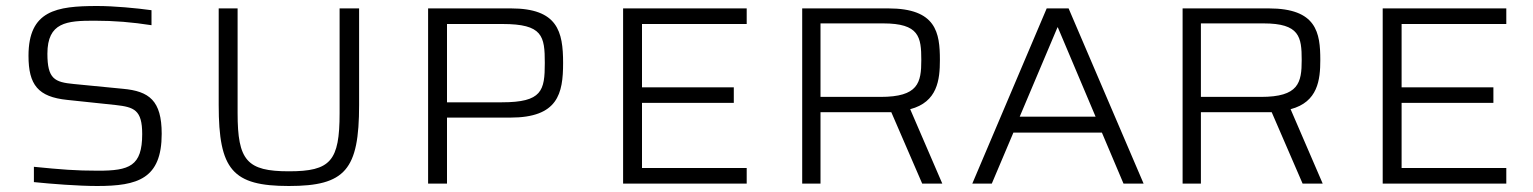

<svg xmlns="http://www.w3.org/2000/svg" viewBox="-20 -612 5111 640"><path d="M304 8C439 8 519 -16 519 -166C519 -277 477 -308 390 -316L226 -332C162 -338 138 -349 138 -433C138 -538 203 -543 294 -543C363 -543 420 -538 485 -528V-578C434 -585 360 -592 304 -592C168 -592 75 -577 75 -426C75 -329 107 -289 204 -279L365 -262C427 -255 454 -246 454 -165C454 -58 411 -43 307 -43C231 -43 184 -47 93 -56V-5C151 1 241 8 304 8Z M943 8C1131 8 1177 -46 1177 -262V-584H1112V-235C1112 -75 1082 -41 943 -41C803 -41 772 -77 772 -235V-584H709V-262C709 -46 755 8 943 8Z M1407 0H1470V-220H1681C1840 -220 1857 -300 1857 -402C1857 -507 1839 -584 1683 -584H1407ZM1470 -271V-532H1655C1789 -532 1796 -492 1796 -402C1796 -310 1787 -271 1653 -271Z M2057 0H2469V-52H2120V-269H2426V-321H2120V-532H2469V-584H2057Z M2654 0H2715V-238H2951L3054 0H3121L3014 -248C3105 -272 3113 -346 3113 -412C3113 -503 3101 -584 2941 -584H2654ZM2715 -289V-534H2924C3044 -534 3051 -489 3051 -412C3051 -336 3041 -289 2915 -289Z M3221 0H3286L3358 -170H3653L3725 0H3792L3542 -584H3469ZM3379 -223 3505 -521H3506L3632 -223Z M3922 0H3983V-238H4219L4322 0H4389L4282 -248C4373 -272 4381 -346 4381 -412C4381 -503 4369 -584 4209 -584H3922ZM3983 -289V-534H4192C4312 -534 4319 -489 4319 -412C4319 -336 4309 -289 4183 -289Z M4589 0H5001V-52H4652V-269H4958V-321H4652V-532H5001V-584H4589Z"/></svg>

Font: Saira UNSAM Light SC
Style: Regular
Weight: 300
Designer: Hector Gatti with collaboration of the Omnibus-Type team
Foundry: Omnibus-Type
Version: Version 1.072;PS 001.072;hotconv 1.0.88;makeotf.lib2.5.64775